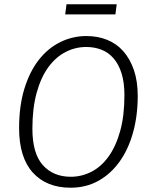

<svg xmlns="http://www.w3.org/2000/svg" viewBox="-20 -864 718 895"><path d="M622 -417Q622 -324 600 -245.5Q578 -167 537 -110Q496 -53 438.5 -21Q381 11 309 11Q197 11 133 -59.5Q69 -130 69 -267Q69 -370 93.5 -450Q118 -530 160.5 -584.5Q203 -639 260.5 -667.5Q318 -696 383 -696Q435 -696 479 -678.5Q523 -661 554.5 -625.5Q586 -590 604 -538Q622 -486 622 -417ZM310 -40Q360 -40 405.5 -63Q451 -86 485.5 -133.5Q520 -181 540 -252.5Q560 -324 560 -420Q560 -480 546.5 -522.5Q533 -565 509 -592.5Q485 -620 452.5 -632.5Q420 -645 382 -645Q331 -645 285.5 -621.5Q240 -598 205.5 -551Q171 -504 151 -432Q131 -360 131 -264Q131 -149 179.5 -94.5Q228 -40 310 -40ZM518 -797H284L290 -844H524Z"/></svg>

Font: Glekhifnjqigglhiwekvrgaqftz
Style: Regular
Weight: 300
Italic angle: -8°
Designer: Carrois Corporate & Edenspiekermann
Foundry: Carrois Corporate GbR & Edenspiekermann AG
Version: Version 2.001